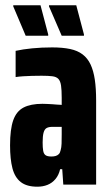

<svg xmlns="http://www.w3.org/2000/svg" viewBox="-20 -697 416 725"><path d="M121 8Q81 8 58.5 -9.5Q36 -27 27 -61.5Q18 -96 18 -148Q18 -209 30 -243Q42 -277 69 -291Q96 -305 140 -305Q148 -305 157.5 -304.5Q167 -304 176.5 -303.5Q186 -303 195.5 -302Q205 -301 213 -301V-328Q213 -357 210.5 -374Q208 -391 200.5 -399Q193 -407 178 -409Q163 -411 137 -411Q118 -411 100.5 -410.5Q83 -410 67.5 -409Q52 -408 39 -406V-505Q66 -511 101.5 -514.5Q137 -518 177 -518Q216 -518 244.5 -512Q273 -506 292 -491.5Q311 -477 322 -453.5Q333 -430 338 -396.5Q343 -363 343 -317V0H219L215 -58H207Q202 -36 189.5 -21Q177 -6 159.5 1Q142 8 121 8ZM174 -106Q183 -106 190 -108Q197 -110 202 -115Q207 -120 209 -130Q212 -140 212.5 -154.5Q213 -169 213 -189V-218H178Q164 -218 156 -213.5Q148 -209 144.5 -196Q141 -183 141 -159Q141 -140 143 -128Q145 -116 152 -111Q159 -106 174 -106ZM297 -562H213L165 -673V-677H268L297 -567ZM162 -562H77L30 -673V-677H133L162 -567Z"/></svg>

Font: Saira ExtraCondensed ExtraBold
Style: Regular
Weight: 800
Width: 2
Designer: Hector Gatti with collaboration of the Omnibus-Type team
Foundry: Omnibus-Type
Version: Version 1.101